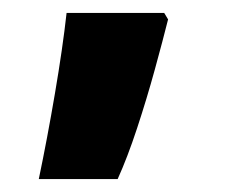

<svg xmlns="http://www.w3.org/2000/svg" viewBox="-20 -185 360 297"><path d="M240 -155Q232 -123 219.5 -77.5Q207 -32 192 13.5Q177 59 162 92H40Q53 30 65 -40.5Q77 -111 83 -165H234Z"/></svg>

Font: Noto Sans Syriac Western Black
Style: Regular
Weight: 900
Designer: Patrick Giasson and the Monotype Design Team
Foundry: Monotype Imaging Inc.
Version: Version 3.000; ttfautohint (v1.8.4.7-5d5b)